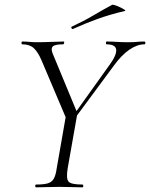

<svg xmlns="http://www.w3.org/2000/svg" viewBox="-20 -803 643 823"><path d="M282 -270 273 -278 449 -524Q481 -568 478 -590.5Q475 -613 437 -613Q434 -613 434 -619Q434 -625 437 -625Q460 -625 480 -623.5Q500 -622 532 -622Q553 -622 566.5 -623.5Q580 -625 599 -625Q603 -625 603 -619Q603 -613 599 -613Q568 -613 534.5 -590Q501 -567 469 -523ZM135 0Q131 0 131 -6Q131 -12 135 -12Q167 -12 184.5 -17Q202 -22 210.5 -37Q219 -52 223 -81L263 -310L312 -319L270 -81Q263 -38 273.5 -25Q284 -12 333 -12Q337 -12 337 -6Q337 0 333 0Q313 0 288.5 -1Q264 -2 235 -2Q205 -2 180 -1Q155 0 135 0ZM274 -271 159 -542Q143 -580 125 -596.5Q107 -613 76 -613Q72 -613 72 -619Q72 -625 76 -625Q90 -625 106.5 -623.5Q123 -622 138 -622Q171 -622 201 -623.5Q231 -625 253 -625Q256 -625 255 -619Q254 -613 250 -613Q216 -613 206.5 -604Q197 -595 206 -573L312 -317ZM293 -679Q289 -677 286.5 -682.5Q284 -688 288 -689Q338 -712 378.5 -736Q419 -760 460 -782Q463 -784 473.5 -780.5Q484 -777 495.5 -771.5Q507 -766 513.5 -761.5Q520 -757 515 -756Q448 -740 396 -721Q344 -702 293 -679Z"/></svg>

Font: Cormorant Light Light
Style: Italic
Weight: 300
Italic angle: -10°
Version: Version 4.000